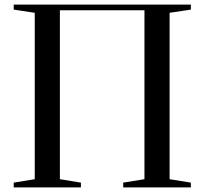

<svg xmlns="http://www.w3.org/2000/svg" viewBox="-20 -820 895 840"><path d="M40 0V-21L132 -36V-764L40 -778V-800H815V-778L722 -764V-36L815 -21V0H519V-21L612 -36V-775H242V-36L334 -21V0Z"/></svg>

Font: Prata
Style: Regular
Weight: 400
Designer: Ivan Petrov
Foundry: Cyreal
Version: Version 2.000